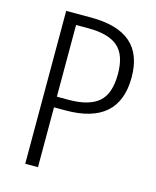

<svg xmlns="http://www.w3.org/2000/svg" viewBox="-105 -758 676 831"><g transform="rotate(15 233.0 -342.5)"><path d="M198.2 -685.1Q318.4 -685.1 377.2 -634.3Q436 -583.5 436 -480Q436 -268.1 196.8 -268.1H145V0H87.9V-685.1ZM198.2 -315.9Q288.1 -315.9 331.5 -352.8Q375 -389.6 375 -479Q375 -563.5 333 -600.3Q291 -637.2 199.2 -637.2H145V-315.9Z"/></g></svg>

Font: Fira Sans Compressed Light
Style: Regular
Weight: 300
Width: 1
Designer: Carrois Corporate & Edenspiekermann AG
Foundry: Carrois Corporate GbR & Edenspiekermann AG
Version: Version 4.203;PS 004.203;hotconv 1.0.88;makeotf.lib2.5.64775